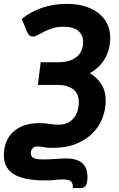

<svg xmlns="http://www.w3.org/2000/svg" viewBox="-46 -752 602 970"><path d="M322 198Q323.5 173 311.8 163.8Q300 154.5 270 154.5Q259 154.5 250.5 155.2Q242 156 232.8 157Q223.5 158 211.2 158.8Q199 159.5 180.5 159.5Q75 159.5 24.2 128.2Q-26.5 97 -26.5 32.5Q-26.5 -5.5 -14 -35.8Q-1.5 -66 21.8 -87Q45 -108 78.2 -119Q111.5 -130 153.5 -130Q182 -130 204.5 -126Q227 -122 249 -122Q274.5 -122 293.8 -130.8Q313 -139.5 326 -154.8Q339 -170 345.5 -190.8Q352 -211.5 352 -235.5Q352 -281 322 -302.2Q292 -323.5 242 -323H145.5L159.5 -437.5H245Q308.5 -437.5 341.2 -464.5Q374 -491.5 374 -540.5Q374 -575 349.2 -596Q324.5 -617 275 -617Q244 -617 220 -609.2Q196 -601.5 177.5 -592.2Q159 -583 145.2 -575.2Q131.5 -567.5 121 -567.5Q109.5 -567.5 103.2 -572.8Q97 -578 91.5 -589L64 -656.5Q108 -692.5 166 -712.5Q224 -732.5 290.5 -732.5Q342 -732.5 383 -720Q424 -707.5 452.5 -684.8Q481 -662 496 -630.8Q511 -599.5 511 -562Q511 -534 504.8 -507.8Q498.5 -481.5 485.5 -458.5Q472.5 -435.5 453 -416Q433.5 -396.5 407.5 -382.5Q444 -361.5 466 -327Q488 -292.5 488 -243Q488 -199.5 472 -156.8Q456 -114 423 -80.2Q390 -46.5 339.8 -25.8Q289.5 -5 221 -5Q206 -5 194.8 -6Q183.5 -7 175 -8.5Q166.5 -10 159.5 -11Q152.5 -12 146 -12Q127 -12 118.2 -2.5Q109.5 7 109.5 23Q109.5 38 123 45.8Q136.5 53.5 172 53.5Q187 53.5 202.8 52.8Q218.5 52 233.8 51Q249 50 262.8 49.2Q276.5 48.5 287.5 48.5Q318 48.5 339 55.5Q360 62.5 372.5 75Q385 87.5 390.5 104.2Q396 121 396 141Q396 168.5 388.8 183.2Q381.5 198 360 198H322Z"/></svg>

Font: Lato Heavy
Style: Italic
Weight: 800
Italic angle: -7°
Designer: Lukasz Dziedzic
Foundry: tyPoland Lukasz Dziedzic
Version: Version 2.007; 2014-02-27